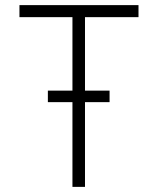

<svg xmlns="http://www.w3.org/2000/svg" viewBox="-20 -730 617 750"><path d="M312 -663V-376H408V-331H312V0H263V-331H167V-376H263V-663H56V-710H521V-663Z"/></svg>

Font: Josefin Sans Light
Style: Regular
Weight: 300
Designer: Santiago Orozco
Foundry: Typemade
Version: Version 2.000